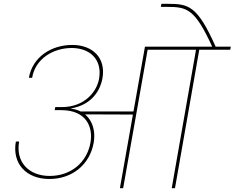

<svg xmlns="http://www.w3.org/2000/svg" viewBox="-20 -984 1227 1004"><path d="M607 0H624L752 -724H914L916 -740H738L678 -401H392L413 -386L675 -385ZM269 -424 266 -408H300C435 -408 467 -316 453 -238C435 -135 351 -64 240 -64C130 -64 61 -137 80 -244H63C42 -127 119 -48 238 -48C358 -48 450 -124 470 -238C485 -325 444 -405 351 -416V-417C447 -433 502 -497 516 -576C534 -682 464 -749 358 -749C248 -749 150 -686 131 -577H148C164 -675 256 -733 355 -733C448 -733 516 -675 498 -572C486 -504 422 -424 303 -424ZM895 0 1022 -724H1184L1187 -740H846L843 -724H1005L878 0ZM1109 -737C1012 -955 967 -964 856 -964H824L821 -948H853C959 -948 999 -938 1091 -737Z"/></svg>

Font: Poppins Devanagari Thin
Style: Italic
Weight: 100
Italic angle: -10°
Designer: Ninad Kale (Devanagari), Jonny Pinhorn (Latin)
Foundry: Indian Type Foundry
Version: 4.005